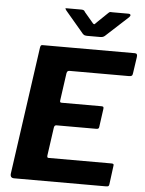

<svg xmlns="http://www.w3.org/2000/svg" viewBox="-62 -1005 794 1054"><g transform="rotate(5 335.0 -478.0)"><path d="M135 -727Q137 -737 139.5 -739.5Q142 -742 150 -742H657Q673 -742 669 -720L656 -631Q655 -621 650.5 -617.5Q646 -614 635 -614H308Q301 -614 297.5 -611Q294 -608 292 -599L271 -449Q270 -441 272 -438.5Q274 -436 280 -436H499Q508 -436 510 -432.5Q512 -429 511 -422L497 -321Q496 -310 483 -310H262Q251 -310 249 -296L227 -140Q226 -128 234 -128H581Q590 -128 592.5 -125Q595 -122 593 -113L580 -13Q579 -6 576 -3Q573 0 563 0H56Q33 0 36 -25L135 -727ZM493 -950Q499 -956 503.5 -955.5Q508 -955 516 -955H602Q612 -955 614 -949.5Q616 -944 608 -936L484 -822Q479 -818 473.5 -816Q468 -814 459 -814H386Q374 -814 367.5 -819Q361 -824 357 -830L262 -942Q257 -949 255.5 -952Q254 -955 262 -955H343Q351 -955 356 -952.5Q361 -950 364 -943L409 -890Q418 -878 423 -882Q428 -886 438 -897Z"/></g></svg>

Font: Libre Franklin
Style: Bold Italic
Weight: 700
Italic angle: -8°
Designer: Pablo Impallari, Rodrigo Fuenzalida, Nhung Nguyen
Foundry: Impallari Type
Version: Version 3.000